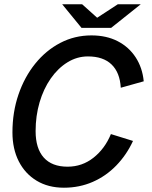

<svg xmlns="http://www.w3.org/2000/svg" viewBox="-20 -865 708 895"><path d="M278 10Q205 10 151 -22.5Q97 -55 67.5 -113Q38 -171 38 -248Q38 -342 66 -424Q94 -506 144 -568Q194 -630 261 -665Q328 -700 406 -700Q476 -700 528.5 -673Q581 -646 612.5 -597.5Q644 -549 650 -486L543 -456Q539 -527 500 -564.5Q461 -602 390 -602Q339 -602 294.5 -574.5Q250 -547 216.5 -499Q183 -451 164.5 -388Q146 -325 146 -254Q146 -173 184 -130.5Q222 -88 295 -88Q363 -88 416 -130Q469 -172 497 -240L600 -208Q570 -143 522 -93.5Q474 -44 412 -17Q350 10 278 10ZM393 -735 408 -766 529 -845H636L498 -735ZM360 -735 270 -845H363L451 -766L465 -735Z"/></svg>

Font: Radio Canada Big
Style: Italic
Weight: 400
Italic angle: -12°
Designer: Étienne Aubert Bonn
Foundry: Coppers and Brasses
Version: Version 1.001